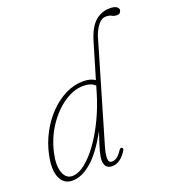

<svg xmlns="http://www.w3.org/2000/svg" viewBox="-133 -828 856 941"><g transform="rotate(-20 295.0 -358.0)"><path d="M368 -44.5Q335 7.5 293 7.5Q252.5 7.5 252.5 -38.5Q252.5 -52.5 259.5 -80.8Q266.5 -109 290 -177Q236.5 -79.5 185.2 -36Q134 7.5 85.5 7.5Q41.5 7.5 22.8 -33.8Q4 -75 20 -151.5Q32 -208 58.8 -258.5Q85.5 -309 123.5 -348.2Q161.5 -387.5 206.5 -410Q251.5 -432.5 300 -432.5Q321.5 -432.5 336 -428Q350.5 -423.5 361 -416.5L415 -598.5Q435 -666 467.8 -695Q500.5 -724 545.5 -724Q567.5 -724 578.5 -717Q589.5 -710 589.5 -700.5Q589.5 -693 584.2 -686.5Q579 -680 567.5 -680Q552 -680 542 -686.2Q532 -692.5 513 -692.5Q498 -692.5 486.2 -683.5Q474.5 -674.5 464 -658Q449.5 -635 442.2 -610.5Q435 -586 424.5 -549.5L291.5 -96.5Q280.5 -59 281 -36.5Q281.5 -14 299.5 -14Q311 -14 323.8 -22Q336.5 -30 352.5 -54Q360.5 -66 368.5 -60.5Q375 -55.5 368 -44.5ZM45 -147.5Q32.5 -88.5 46 -51.2Q59.5 -14 92.5 -14Q124.5 -14 160 -42Q195.5 -70 230 -118Q264.5 -166 294 -227.5Q323.5 -289 343 -355.5L353.5 -391Q341 -401.5 326.8 -406.2Q312.5 -411 291.5 -411Q243 -411 192 -376.8Q141 -342.5 101.2 -283Q61.5 -223.5 45 -147.5Z"/></g></svg>

Font: Fraunces 144pt S100 Thin
Style: Italic
Weight: 100
Italic angle: -16°
Version: Version 1.000; ttfautohint (v1.8.3)